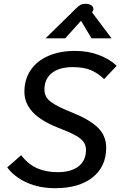

<svg xmlns="http://www.w3.org/2000/svg" viewBox="-20 -977 632 1007"><path d="M18 -99 91 -163Q126 -117 173 -95.5Q220 -74 282 -74Q353 -74 392 -104.5Q431 -135 431 -191Q431 -215 418 -233Q405 -251 374 -268Q343 -285 285 -307Q194 -343 151 -389.5Q108 -436 108 -496Q108 -561 141 -609.5Q174 -658 234 -684Q294 -710 374 -710Q441 -710 497.5 -689Q554 -668 592 -632L526 -562Q492 -595 454.5 -610Q417 -625 362 -625Q291 -625 252 -594Q213 -563 213 -507Q213 -469 245 -444Q277 -419 358 -387Q452 -349 494.5 -306.5Q537 -264 537 -203Q537 -103 465.5 -46.5Q394 10 270 10Q186 10 120.5 -19.5Q55 -49 18 -99ZM375 -929Q391 -945 401.5 -951Q412 -957 428 -957Q448 -957 459 -949Q470 -941 470 -929Q470 -924 466 -918L463 -912L565 -776H460L405 -868L322 -776H219Z"/></svg>

Font: Niramit Medium
Style: Italic
Weight: 500
Italic angle: -10°
Designer: Katatrad Aksorn Co.,Ltd.
Foundry: Cadson Demak Co.,Ltd.
Version: Version 1.000; ttfautohint (v1.6)